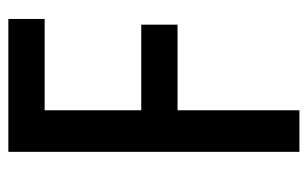

<svg xmlns="http://www.w3.org/2000/svg" viewBox="-162 -592 754 471"><g transform="rotate(-90 215.5 -357.0)"><path d="M180 0H78V-714H404V-625H180V-388H390V-299H180Z"/></g></svg>

Font: Noto Sans Condensed Medium
Style: Regular
Weight: 500
Width: 3
Designer: Monotype Design Team
Foundry: Monotype Imaging Inc.
Version: Version 2.013; ttfautohint (v1.8.4.7-5d5b)